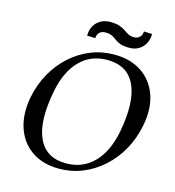

<svg xmlns="http://www.w3.org/2000/svg" viewBox="-129 -1004 1029 1128"><g transform="rotate(15 385.0 -439.5)"><path d="M333 16Q234 16 166.5 -30.5Q99 -77 71.5 -159Q44 -241 64 -347Q80 -428 118 -495.5Q156 -563 211 -612.5Q266 -662 333 -689Q400 -716 475 -716Q575 -716 643 -670Q711 -624 739 -543Q767 -462 746 -357Q730 -275 692 -207Q654 -139 598.5 -89Q543 -39 475.5 -11.5Q408 16 333 16ZM364 -25Q465 -25 532 -92.5Q599 -160 624 -286Q660 -474 613.5 -574.5Q567 -675 444 -675Q344 -675 277.5 -607.5Q211 -540 187 -415Q150 -227 196 -126Q242 -25 364 -25ZM291 -782Q291 -816 305 -841Q319 -866 344 -880.5Q369 -895 401 -895Q437 -895 459 -887.5Q481 -880 495.5 -869.5Q510 -859 524.5 -851.5Q539 -844 560 -844Q580 -844 593.5 -857.5Q607 -871 607 -892L657 -890Q657 -840 626.5 -808.5Q596 -777 549 -777Q512 -777 492.5 -784.5Q473 -792 459.5 -802.5Q446 -813 431 -820.5Q416 -828 388 -828Q368 -828 354.5 -814.5Q341 -801 341 -780Z"/></g></svg>

Font: Wittgenstein
Style: Italic
Weight: 400
Italic angle: -11°
Designer: Jörg Drees
Foundry: Jörg Drees
Version: Version 1.500